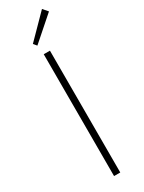

<svg xmlns="http://www.w3.org/2000/svg" viewBox="-243 -962 744 991"><g transform="rotate(-30 128.5 -466.5)"><path d="M110 0V-726H147V0ZM104 -781 88 -800 219 -933 244 -904Z"/></g></svg>

Font: Noto Sans JP Thin Thin
Style: Regular
Weight: 250
Version: Version 2.004-H2;hotconv 1.0.118;makeotfexe 2.5.65603